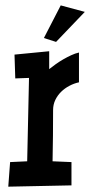

<svg xmlns="http://www.w3.org/2000/svg" viewBox="-20 -701 340 724"><path d="M277.8 -390.6Q259.3 -386.7 241.7 -377.4Q224.1 -368.2 210.4 -354.7Q196.8 -341.3 188.5 -324Q180.2 -306.6 180.2 -286.1Q180.2 -237.3 179.7 -189.5Q179.2 -141.6 178.2 -92.8L249.5 -89.8V-2L11.2 2.9L18.1 -89.8L82.5 -92.8L89.4 -407.2L37.6 -405.3L34.7 -495.1L165.5 -507.8V-440.4Q175.8 -448.7 189.5 -458.5Q203.1 -468.3 218.3 -477.1Q233.4 -485.8 248.8 -492.9Q264.2 -500 277.8 -502.9ZM299.8 -656.2 191.4 -543 145.5 -557.6 209 -680.7Z"/></svg>

Font: Maiden Orange
Style: Regular
Weight: 400
Designer: Astigmatic (AOETI)
Foundry: Astigmatic (AOETI)
Version: Version 1.000